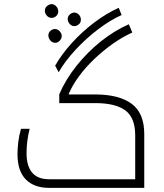

<svg xmlns="http://www.w3.org/2000/svg" viewBox="-20 -913 795 933"><path d="M219 0Q146 0 105.5 -41Q65 -82 65 -164Q65 -192 69 -224Q73 -256 82 -287H124Q116 -255 112.5 -225Q109 -195 109 -168Q109 -107 136 -74.5Q163 -42 218 -42H637V-255Q637 -341 589 -376.5Q541 -412 442 -412H268V-455Q299 -527 352 -593.5Q405 -660 471 -712.5Q537 -765 606 -795L623 -755Q576 -734 528.5 -700.5Q481 -667 438 -626Q395 -585 362.5 -540.5Q330 -496 313 -454H442Q559 -454 620 -408.5Q681 -363 681 -262V0ZM248 -594Q280 -650 329.5 -704.5Q379 -759 438 -803.5Q497 -848 557 -875L571 -840Q515 -815 456 -770Q397 -725 346.5 -670.5Q296 -616 265 -562ZM231 -826Q217 -826 207.5 -837Q198 -848 198 -860Q198 -876 209.5 -884.5Q221 -893 231 -893Q243 -893 253 -882.5Q263 -872 263 -858Q263 -844 253 -835Q243 -826 231 -826ZM341 -786Q328 -786 318.5 -797Q309 -808 309 -820Q309 -834 319.5 -843Q330 -852 341 -852Q353 -852 363 -842Q373 -832 373 -817Q373 -802 362 -794Q351 -786 341 -786ZM249 -705Q234 -705 224.5 -716.5Q215 -728 215 -741Q215 -754 225 -763Q235 -772 247 -772Q260 -772 270 -761Q280 -750 280 -739Q280 -725 270 -715Q260 -705 249 -705Z"/></svg>

Font: Noto Kufi Arabic ExtraLight
Style: Regular
Weight: 200
Designer: Monotype Design Team, David Williams, Khaled Hosny
Foundry: Google LLC
Version: Version 2.109; ttfautohint (v1.8.4.7-5d5b)